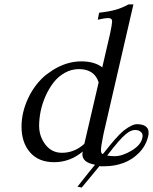

<svg xmlns="http://www.w3.org/2000/svg" viewBox="-20 -718 684 858"><path d="M356.9 -75.2 420.9 -350.1Q401.4 -409.2 333 -409.2Q298.8 -409.2 269 -392.3Q239.3 -375.5 218.8 -348.6Q198.2 -321.8 183.3 -288.1Q168.5 -254.4 161.6 -220.5Q154.8 -186.5 154.8 -155.8Q154.8 -108.9 182.9 -72Q210.9 -35.2 256.8 -35.2Q312.5 -35.2 356.9 -75.2ZM616.2 -103Q617.2 -105 617.2 -110.8Q617.2 -120.6 611.8 -126Q602.1 -137.2 584 -137.2Q564 -137.2 542 -118.2Q515.1 -96.7 459 -22.9Q475.6 -20 492.2 -20Q526.9 -20 568.8 -45.4Q610.8 -70.8 616.2 -103ZM404.8 18.1Q348.1 8.3 348.1 -28.8Q348.1 -33.2 350.1 -41Q292.5 6.8 222.2 6.8Q152.3 6.8 114.3 -37.1Q76.2 -81.1 76.2 -151.9Q76.2 -216.3 106.2 -279.8Q136.2 -343.3 186 -383.8L215.8 -404.8Q278.8 -443.8 342.8 -443.8Q402.3 -443.8 437 -417L472.2 -568.8Q481 -610.8 481 -622.1Q481 -637.2 464.8 -637.2Q447.3 -637.2 417 -629.9L422.9 -661.1Q424.8 -661.6 436.3 -662.8Q447.8 -664.1 464.4 -667Q481 -669.9 498 -674.8Q522 -681.2 554.2 -698.2H576.2L442.9 -121.1Q431.2 -63.5 431.2 -48.8Q431.2 -29.8 439.9 -29.8Q442.9 -33.2 453.9 -47.1Q464.8 -61 472.4 -70.1Q480 -79.1 491.2 -92.3Q502.4 -105.5 513.4 -116.5Q524.4 -127.4 535.2 -136.2Q570.8 -163.1 591.8 -163.1Q624.5 -163.1 637.2 -147Q644 -140.1 644 -125Q644 -114.7 642.1 -108.9Q632.3 -66.9 601.8 -35.6Q571.3 -4.4 531.5 10.3Q491.7 24.9 448.2 24.9H439Q433.6 26.4 424.8 23.9Q413.1 38.1 386.7 70.1Q360.4 102.1 345.2 120.1L326.2 116.2Q388.2 37.1 404.8 18.1Z"/></svg>

Font: Common Serif
Style: Bold Italic
Weight: 700
Italic angle: -12°
Designer: Philipp H. Poll, Khaled Hosny
Foundry: Stefan Peev, Context Ltd.
Version: Version 1.026